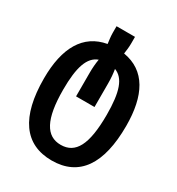

<svg xmlns="http://www.w3.org/2000/svg" viewBox="-213 -806 1098 1190"><g transform="rotate(30 336.5 -211.0)"><path d="M337 250C534 250 631 106 631 -166C631 -384 558 -522 395 -549C399 -576 402 -598 402 -626V-672H270V-625C270 -598 274 -576 277 -549C119 -521 42 -387 42 -167C42 107 142 250 337 250ZM337 138C233 138 180 46 180 -166C180 -328 209 -412 278 -437C273 -408 270 -374 270 -340V-170H402V-340C402 -375 399 -408 394 -438C463 -412 492 -329 492 -166C492 49 442 138 337 138Z"/></g></svg>

Font: Noto Sans Georgian Condensed Bold
Style: Regular
Weight: 700
Width: 3
Designer: Monotype Design Team, Akaki Razmadze
Foundry: Google LLC
Version: Version 2.005